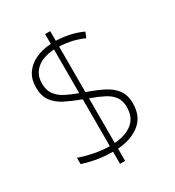

<svg xmlns="http://www.w3.org/2000/svg" viewBox="-193 -874 957 1047"><g transform="rotate(-30 285.0 -350.5)"><path d="M253 -18Q192 -19 145 -28Q98 -37 66 -48V-88Q101 -75 150 -64.5Q199 -54 253 -53V-348Q199 -368 156 -389.5Q113 -411 88.5 -444.5Q64 -478 64 -530Q64 -583 88.5 -618.5Q113 -654 155.5 -674Q198 -694 253 -697V-759H285V-698Q328 -697 369.5 -688Q411 -679 450 -661L436 -627Q396 -645 357.5 -653Q319 -661 285 -662V-375Q343 -355 386.5 -333Q430 -311 454.5 -278Q479 -245 479 -193Q479 -111 425 -68Q371 -25 285 -19V58H253ZM285 -55Q354 -59 397 -92.5Q440 -126 440 -192Q440 -231 422 -256.5Q404 -282 369.5 -300Q335 -318 285 -336ZM253 -662Q210 -660 176 -645Q142 -630 122.5 -602Q103 -574 103 -533Q103 -491 123 -464Q143 -437 177 -419.5Q211 -402 253 -387Z"/></g></svg>

Font: Noto Sans Symbols ExtraLight
Style: Regular
Weight: 250
Version: Version 2.002